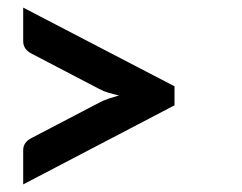

<svg xmlns="http://www.w3.org/2000/svg" viewBox="-20 -589 636 505"><path d="M439 -362V-312L41 -104V-194Q41 -215 63 -226L241 -319Q252 -325 265.5 -329.5Q279 -334 293 -338Q279 -341 265.5 -345Q252 -349 241 -355L63 -448Q41 -459 41 -481V-569Z"/></svg>

Font: Aleo
Style: Bold
Weight: 700
Designer: Alessio Laiso
Foundry: Alessio Laiso
Version: Version 2.001;gftools[0.9.29]